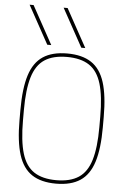

<svg xmlns="http://www.w3.org/2000/svg" viewBox="-65 -1046 729 1102"><g transform="rotate(5 300.0 -495.0)"><path d="M181 -780 60 -1000H83L204 -780ZM377 -780 256 -1000H279L400 -780ZM300 10Q214 10 161 -25Q108 -60 84 -136Q60 -212 60 -335V-395Q60 -519 84 -594.5Q108 -670 161 -705Q214 -740 300 -740Q386 -740 439 -705Q492 -670 516 -594.5Q540 -519 540 -395V-335Q540 -212 516 -136Q492 -60 439 -25Q386 10 300 10ZM300 -10Q380 -10 428.5 -42Q477 -74 498.5 -145.5Q520 -217 520 -335V-395Q520 -513 498.5 -584.5Q477 -656 428.5 -688Q380 -720 300 -720Q220 -720 171.5 -688Q123 -656 101.5 -584.5Q80 -513 80 -395V-335Q80 -217 101.5 -145.5Q123 -74 171.5 -42Q220 -10 300 -10Z"/></g></svg>

Font: M PLUS Code Latin Expanded Thin
Style: Regular
Weight: 250
Width: 7
Designer: Coji Morishita
Foundry: UNDERFOREST DESIGN
Version: Version 1.002; ttfautohint (v1.8.3)